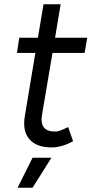

<svg xmlns="http://www.w3.org/2000/svg" viewBox="-20 -676 427 896"><path d="M221 12Q150 12 117 -26.5Q84 -65 96 -135L145 -429H59L70 -500H157L183 -656H263L237 -500H387L375 -429H225L176 -140Q163 -62 237 -62Q249 -62 262 -67Q275 -72 298 -83L321 -17Q289 0 265.5 6Q242 12 221 12ZM62 200 132 60H220L132 200Z"/></svg>

Font: Figtree
Style: Italic
Weight: 400
Italic angle: -9.5°
Foundry: Erik Kennedy
Version: Version 2.001; ttfautohint (v1.8.4.7-5d5b);gftools[0.9.27]